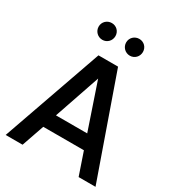

<svg xmlns="http://www.w3.org/2000/svg" viewBox="-223 -1104 1138 1240"><g transform="rotate(30 346.0 -484.5)"><path d="M11 0H137L195 -167H498L555 0H681L419 -745H273ZM181 -907C181 -872 209 -844 244 -844C279 -844 306 -872 306 -907C306 -942 279 -969 244 -969C209 -969 181 -942 181 -907ZM229 -272 346 -614 462 -272ZM386 -907C386 -872 414 -844 449 -844C484 -844 511 -872 511 -907C511 -942 484 -969 449 -969C414 -969 386 -942 386 -907Z"/></g></svg>

Font: Mluvka SemiBold
Style: Regular
Weight: 600
Designer: Modified by Jiří Krblich, Original typeface by Gumpita Rahayu
Foundry: Gumpita Rahayu & Jiří Krblich
Version: Version 2.000;Glyphs 3.1.1 (3134)